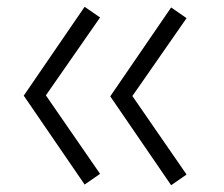

<svg xmlns="http://www.w3.org/2000/svg" viewBox="-20 -533 660 566"><path d="M229.5 11 50 -251 101 -272.5 275 -20.5ZM275 -481.5 100 -230 50 -251 229.5 -513ZM484.5 13 305 -249 356 -270.5 530 -18.5ZM530 -479.5 355 -228 305 -249 484.5 -511Z"/></svg>

Font: Monaspace Xenon Var ExtraLight
Style: Regular
Weight: 200
Designer: Riley Cran and the Lettermatic Team
Version: Version 1.200 (Monaspace Xenon Var)